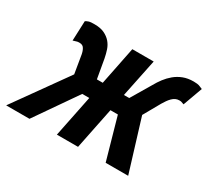

<svg xmlns="http://www.w3.org/2000/svg" viewBox="-141 -678 925 849"><g transform="rotate(30 321.5 -253.0)"><path d="M157 -269 143 -353Q140 -376 132 -389Q125 -402 108 -402Q99 -402 96 -401L76 -395L80 -496L87 -500Q97 -505 107 -505.5Q117 -506 125 -506Q155 -506 175 -496.5Q195 -487 208 -472Q221 -457 227.5 -437.5Q234 -418 238 -397L255 -300H285L324 -494H433L393 -300H420L480 -401Q491 -421 505 -439.5Q519 -458 537 -473Q555 -488 578 -497Q601 -506 631 -506Q639 -506 648.5 -505Q658 -504 666 -500L678 -495L642 -396L628 -401Q625 -402 617 -402Q598 -402 582 -386Q574 -378 567.5 -368.5Q561 -359 555 -349L507 -264L588 0H473L413 -212H375L332 0H224L267 -212H231L84 0H-35Z"/></g></svg>

Font: Codetta
Style: Bold Italic
Weight: 700
Italic angle: -11°
Designer: Ulrich Proeller
Foundry: PROSA GmbH
Version: Version 2.00;September 29, 2018;FontCreator 11.5.0.2427 64-b